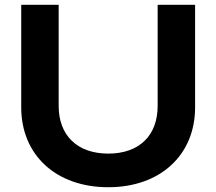

<svg xmlns="http://www.w3.org/2000/svg" viewBox="-20 -770 907 805"><path d="M226 -750H69V-320C69 -119 216 15 434 15C651 15 798 -119 798 -320V-750H641V-326C641 -203 565 -126 434 -126C303 -126 226 -203 226 -326Z"/></svg>

Font: Bounded Med
Style: Regular
Weight: 500
Designer: Vlad Churkin
Version: Version 3.0